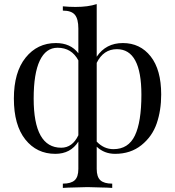

<svg xmlns="http://www.w3.org/2000/svg" viewBox="-20 -740 857 941"><path d="M582 -529Q667 -529 718.5 -463.5Q770 -398 770 -277Q770 -199 748 -135Q726 -71 673 -28.5Q620 14 544 14Q491 14 454 -21V88Q454 127 472 143.5Q490 160 530 160V181Q527 181 521 180.5Q515 180 503.5 179.5Q492 179 482 179Q434 177 409 177Q385 177 335 179Q326 179 314.5 179.5Q303 180 297 180.5Q291 181 288 181V160Q328 160 346 143.5Q364 127 364 88V-46Q326 14 251 14Q160 14 104 -56.5Q48 -127 48 -257Q48 -386 105.5 -457.5Q163 -529 254 -529Q326 -529 364 -479V-600Q364 -647 347 -667.5Q330 -688 288 -688V-709Q320 -706 350 -706Q412 -706 454 -720V-462Q499 -529 582 -529ZM262 -506Q205 -506 175 -443Q145 -380 145 -257Q145 -16 280 -16Q335 -16 364 -77V-444Q331 -506 262 -506ZM536 -9Q609 -9 641 -75.5Q673 -142 673 -276Q673 -499 553 -499Q487 -499 454 -432V-46Q489 -9 536 -9Z"/></svg>

Font: Playfair Display
Style: Regular
Weight: 400
Designer: Claus Eggers S?rensen
Foundry: Claus Eggers S?rensen
Version: Version 1.003